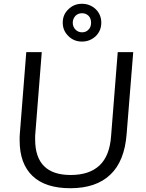

<svg xmlns="http://www.w3.org/2000/svg" viewBox="-20 -988 771 1016"><path d="M352 8Q220 8 152 -57Q84 -122 84 -244Q84 -256 84 -265Q84 -274 85 -281L119 -712H201L167 -282Q166 -277 166 -269Q166 -261 166 -250Q166 -62 354 -62Q453 -62 507 -113Q561 -164 568 -270L603 -712H685L650 -278Q639 -135 564 -64Q489 8 352 8ZM414 -768Q371 -768 342 -797Q312 -826 312 -868Q312 -911 342 -939Q371 -968 414 -968Q456 -968 487 -939Q516 -910 516 -868Q516 -826 487 -797Q456 -768 414 -768ZM414 -817Q436 -817 449 -832Q462 -845 462 -868Q462 -890 449 -904Q435 -918 414 -918Q393 -918 379 -904Q365 -888 365 -868Q365 -846 379 -832Q393 -817 414 -817Z"/></svg>

Font: PRinguin Sans
Style: Italic
Weight: 400
Designer: Vernon Adams
Foundry: Vernon Adams
Version: ""